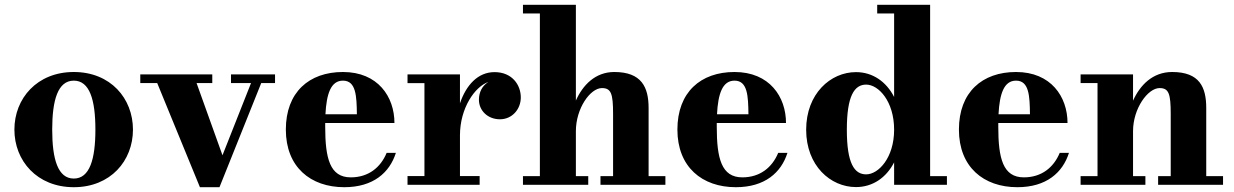

<svg xmlns="http://www.w3.org/2000/svg" viewBox="-20 -770 5140 800"><path d="M40 -230C40 -100 134.5 10 287.5 10C440.5 10 534 -100 534 -230C534 -360 440.5 -470 287.5 -470C134.5 -470 40 -360 40 -230ZM197.5 -230C197.5 -354 221.5 -434 287.5 -434C353.5 -434 377.5 -354 377.5 -230C377.5 -106 353.5 -26 287.5 -26C221.5 -26 197.5 -106 197.5 -230Z M907 -123 799 -424H864.5V-460H564.5V-424H635L813 10H894.5L1068.5 -424H1126V-460H942.5V-424H1026Z M1629.5 -133H1591C1566 -72.5 1515.5 -31 1441.5 -31C1354.5 -31 1335 -110 1335 -242C1335 -247.5 1335 -252.5 1335 -257.5H1623.5C1623.5 -366.5 1555 -470 1409 -470C1268 -470 1171 -386 1171 -230C1171 -74 1274 10 1414.5 10C1535.5 10 1603.5 -51 1629.5 -133ZM1409 -434C1464 -434 1466 -369 1467 -294H1336C1340.5 -379 1358.5 -434 1409 -434Z M1678 -36.5V0H1978.5V-36.5H1896.5V-206C1896.5 -320 1959 -409.5 2015 -428.5C1990 -413.5 1975.5 -386.5 1975.5 -354.5C1975.5 -309.5 2012 -273 2063 -273C2114 -273 2150 -315 2150 -364C2150 -416 2114 -469.5 2040.5 -469.5C1970.5 -469.5 1922 -414.5 1896.5 -339.5V-460H1678V-423.5H1748.5V-36.5Z M2159 -36V0H2431V-36H2379.5V-223.5C2379.5 -318.5 2439.5 -403 2488 -403C2526.5 -403 2534.5 -379.5 2534.5 -295.5V-36H2482V0H2752.5V-36H2682.5V-320C2682.5 -407 2653 -470 2539.5 -470C2460 -470 2408 -415 2379.5 -351V-750H2159V-714H2229.5V-36Z M3261 -133H3222.5C3197.5 -72.5 3147 -31 3073 -31C2986 -31 2966.5 -110 2966.5 -242C2966.5 -247.5 2966.5 -252.5 2966.5 -257.5H3255C3255 -366.5 3186.5 -470 3040.5 -470C2899.5 -470 2802.5 -386 2802.5 -230C2802.5 -74 2905.5 10 3046 10C3167 10 3235 -51 3261 -133ZM3040.5 -434C3095.5 -434 3097.5 -369 3098.5 -294H2967.5C2972 -379 2990 -434 3040.5 -434Z M3925.5 -36H3855.5V-750H3635V-714H3705.5V-366C3673 -429.5 3616.5 -469.5 3546.5 -469.5C3440.5 -469.5 3339 -379.5 3339 -229.5C3339 -79.5 3440.5 9.5 3546.5 9.5C3616.5 9.5 3673 -30 3705.5 -93.5V0H3925.5ZM3705.5 -229.5C3705.5 -113 3640.5 -43.5 3589 -43.5C3540 -43.5 3508.5 -88.5 3508.5 -229.5C3508.5 -371 3540 -417.5 3589 -417.5C3640.5 -417.5 3705.5 -348 3705.5 -229.5Z M4434 -133H4395.5C4370.5 -72.5 4320 -31 4246 -31C4159 -31 4139.5 -110 4139.5 -242C4139.5 -247.5 4139.5 -252.5 4139.5 -257.5H4428C4428 -366.5 4359.5 -470 4213.5 -470C4072.5 -470 3975.5 -386 3975.5 -230C3975.5 -74 4078.5 10 4219 10C4340 10 4408 -51 4434 -133ZM4213.5 -434C4268.5 -434 4270.5 -369 4271.5 -294H4140.5C4145 -379 4163 -434 4213.5 -434Z M4482.5 -36V0H4752.5V-36H4701V-223.5C4701 -318.5 4763 -403 4811.5 -403C4850 -403 4858 -379.5 4858 -295.5V-36H4805.5V0H5076V-36H5006V-320C5006 -407 4978 -470 4864 -470C4782.5 -470 4730 -415 4701 -350.5V-460H4482.5V-424H4553V-36Z"/></svg>

Font: Bodoni* 06
Style: Bold
Weight: 700
Version: Version 2.2